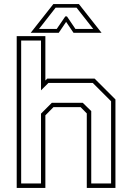

<svg xmlns="http://www.w3.org/2000/svg" viewBox="-20 -928 645 948"><path d="M62.5 0V-749.5H204V-530.5L213.5 -540H447L550 -437V0H408.5V-368L378 -399H244L204 -358.5V0ZM84.5 -22H182.5V-367L236 -420.5H388.5L430.5 -379.5V-22H528.5V-428L438 -518.5H219L182.5 -482V-728H84.5ZM243.5 -908H369.5L481.5 -766H343L306.5 -820L270 -766H131.5ZM254.5 -890 172.5 -785H260L302.5 -847H310.5L352.5 -785H440.5L358 -890Z"/></svg>

Font: Tourney Thin ExtraLight
Style: Regular
Weight: 250
Version: Version 1.015